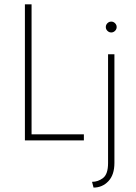

<svg xmlns="http://www.w3.org/2000/svg" viewBox="-20 -645 623 882"><path d="M94.4 0V-625H125V-27.8H365.3V0ZM409.7 216.7 402.8 190.3Q430.6 190.3 453.5 172.6Q476.4 154.9 476.4 104.2V-395.8H505.6V103.5Q505.6 158.3 477.8 187.5Q450 216.7 409.7 216.7ZM491 -495.8Q484 -495.8 478.5 -499.3Q472.9 -502.8 469.4 -508.3Q466 -513.9 466 -520.8Q466 -527.8 469.4 -533.3Q472.9 -538.9 478.5 -542.4Q484 -545.8 491 -545.8Q497.9 -545.8 503.5 -542.4Q509 -538.9 512.5 -533.3Q516 -527.8 516 -520.8Q516 -513.9 512.5 -508.3Q509 -502.8 503.5 -499.3Q497.9 -495.8 491 -495.8Z"/></svg>

Font: Afacad Flux Thin
Style: Regular
Weight: 250
Designer: Kristian Moeller
Foundry: Dicotype
Version: Version 1.100